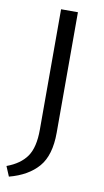

<svg xmlns="http://www.w3.org/2000/svg" viewBox="-103 -703 519 954"><g transform="rotate(10 157.0 -226.0)"><path d="M125 -658H210V-50Q210 64 159.5 122.5Q109 181 14 206L-7 156Q61 131 93 85Q125 39 125 -50Z"/></g></svg>

Font: Ysabeau SC Medium
Style: Regular
Weight: 500
Designer: Christian Thalmann (Catharsis Fonts)
Version: Version 0.003